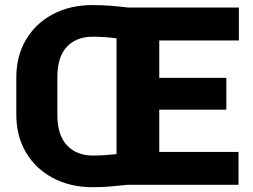

<svg xmlns="http://www.w3.org/2000/svg" viewBox="-20 -741 1014 770"><path d="M351.6 -720.7Q388.7 -720.7 424.6 -717.8Q460.4 -714.8 493.2 -710.9H938V-578.6H618.7V-428.7H887.7V-301.3H618.7V-131.8H936.5V0H493.2Q460.4 3.4 425 6.6Q389.6 9.8 352.5 9.8Q261.7 9.8 192.4 -27.1Q123 -64 84.2 -129.6Q45.4 -195.3 45.4 -281.2V-429.7Q45.4 -516.1 84 -581.5Q122.6 -647 191.7 -683.8Q260.7 -720.7 351.6 -720.7ZM210 -281.2Q210 -199.2 248.5 -158.2Q287.1 -117.2 352.5 -117.2Q377 -117.2 400.9 -118.9Q424.8 -120.6 447.3 -123V-587.4Q424.8 -590.3 400.6 -592Q376.5 -593.8 351.6 -593.8Q286.1 -593.8 248 -553.2Q210 -512.7 210 -430.7Z"/></svg>

Font: Vazirmatn RD UI Black
Style: Regular
Weight: 900
Designer: Saber Rastikerdar
Foundry: Saber Rastikerdar
Version: Version 33.003